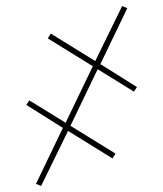

<svg xmlns="http://www.w3.org/2000/svg" viewBox="-20 -470 540 635"><path d="M116 145 99 138 188 -47 67 -123 77 -138 197 -64 287 -251 138 -343 148 -359 295 -268 384 -450 401 -443 312 -258 433 -182 423 -167 303 -241 213 -54 362 38 352 54 205 -37Z"/></svg>

Font: Iosevka Curly Thin
Style: Regular
Weight: 100
Monospace: yes
Designer: Belleve Invis
Foundry: Belleve Invis
Version: Version 22.1.2; ttfautohint (v1.8.4)